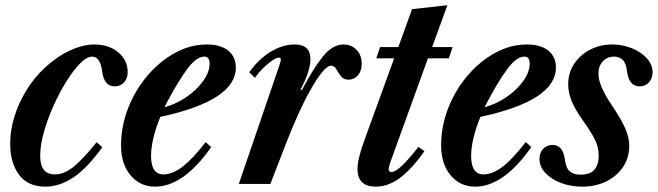

<svg xmlns="http://www.w3.org/2000/svg" viewBox="-20 -705 2522 736"><path d="M153.5 10.5Q87 10.5 53 -35Q19 -80.5 19 -154.5Q19 -206 35.5 -259Q52 -312 82 -360.2Q112 -408.5 152 -445.5Q198.5 -488.5 248.2 -511.5Q298 -534.5 341 -534.5Q397.5 -534.5 433.5 -504.2Q469.5 -474 469.5 -428Q469.5 -404.5 455.5 -389.2Q441.5 -374 419 -374Q379 -374 371.5 -432Q364 -488 333 -488Q313 -488 287 -461.8Q261 -435.5 234.2 -392.5Q207.5 -349.5 184.8 -298.8Q162 -248 148 -197.8Q134 -147.5 134 -107.5Q134 -36.5 190.5 -36.5Q225.5 -36.5 261.5 -65.2Q297.5 -94 350.5 -160L372 -140.5Q314.5 -60.5 261.5 -25Q208.5 10.5 153.5 10.5Z M574.5 10.5Q516.5 10.5 480.2 -33.2Q444 -77 444 -147Q444 -221.5 471.2 -290.8Q498.5 -360 545.2 -415Q592 -470 650.8 -502.2Q709.5 -534.5 773 -534.5Q825.5 -534.5 854.8 -511Q884 -487.5 884 -446Q884 -319 594.5 -257Q577.5 -215.5 568.2 -177Q559 -138.5 559 -107.5Q559 -36.5 606.5 -36.5Q641 -36.5 679.8 -66Q718.5 -95.5 768.5 -160.5L789.5 -141Q683 10.5 574.5 10.5ZM610.5 -294Q655.5 -306 695 -333.2Q734.5 -360.5 759 -394.8Q783.5 -429 783.5 -461Q783.5 -488 763 -488Q732.5 -488 696.5 -438.8Q660.5 -389.5 622 -316Z M895.5 0 1051.5 -456Q1056.5 -470.5 1056.5 -476.5Q1056.5 -484 1049 -484Q1039.5 -484 1022.8 -472.5Q1006 -461 988 -443.2Q970 -425.5 957.5 -406.5L935.5 -428Q971.5 -478.5 1017.2 -506.5Q1063 -534.5 1110 -534.5Q1170 -534.5 1170 -478Q1170 -458 1161.5 -429.5Q1153 -401 1132 -361.5L1137.5 -360Q1180.5 -442 1217.5 -488.2Q1254.5 -534.5 1297 -534.5Q1327 -534.5 1346.8 -514Q1366.5 -493.5 1366.5 -460.5Q1366.5 -431.5 1351 -415.5Q1335.5 -399.5 1316.5 -399.5Q1297 -399.5 1286.8 -413Q1276.5 -426.5 1269.2 -439.8Q1262 -453 1249.5 -453Q1234.5 -453 1213.8 -427.2Q1193 -401.5 1169 -358.5Q1145 -315.5 1121.2 -262.5Q1097.5 -209.5 1076.5 -155L1016.5 0Z M1421 10.5Q1350.5 10.5 1350.5 -57Q1350.5 -77.5 1357 -104.2Q1363.5 -131 1379.5 -175L1491 -481.5H1422.5L1437 -524.5H1507L1559.5 -670L1695 -685L1636.5 -524.5H1715L1700.5 -481.5H1620.5L1479.5 -92Q1474 -76.5 1472 -69.2Q1470 -62 1470 -57.5Q1470 -45.5 1480 -45.5Q1494.5 -45.5 1519.8 -68.8Q1545 -92 1584 -142L1607 -125.5Q1556.5 -54.5 1511.8 -22Q1467 10.5 1421 10.5Z M1801.5 10.5Q1743.5 10.5 1707.2 -33.2Q1671 -77 1671 -147Q1671 -221.5 1698.2 -290.8Q1725.5 -360 1772.2 -415Q1819 -470 1877.8 -502.2Q1936.5 -534.5 2000 -534.5Q2052.5 -534.5 2081.8 -511Q2111 -487.5 2111 -446Q2111 -319 1821.5 -257Q1804.5 -215.5 1795.2 -177Q1786 -138.5 1786 -107.5Q1786 -36.5 1833.5 -36.5Q1868 -36.5 1906.8 -66Q1945.5 -95.5 1995.5 -160.5L2016.5 -141Q1910 10.5 1801.5 10.5ZM1837.5 -294Q1882.5 -306 1922 -333.2Q1961.5 -360.5 1986 -394.8Q2010.5 -429 2010.5 -461Q2010.5 -488 1990 -488Q1959.5 -488 1923.5 -438.8Q1887.5 -389.5 1849 -316Z M2211 10.5Q2167.5 10.5 2130.2 -3.8Q2093 -18 2070.5 -42.2Q2048 -66.5 2048 -96Q2048 -119.5 2062.2 -134.5Q2076.5 -149.5 2098 -149.5Q2138 -149.5 2145.5 -92.5Q2149.5 -60.5 2164.5 -48Q2179.5 -35.5 2205 -35.5Q2243 -35.5 2259 -55Q2275 -74.5 2275 -107.5Q2275 -126 2270.5 -143.5Q2266 -161 2253 -184.2Q2240 -207.5 2214.5 -243Q2184 -286 2171 -318.5Q2158 -351 2158 -381Q2158 -426 2181 -460.5Q2204 -495 2242.5 -514.8Q2281 -534.5 2327 -534.5Q2366.5 -534.5 2401.8 -520.2Q2437 -506 2459.2 -481.8Q2481.5 -457.5 2481.5 -428Q2481.5 -404.5 2467.5 -389.2Q2453.5 -374 2431.5 -374Q2391 -374 2383.5 -432Q2380 -464 2366.5 -476Q2353 -488 2334 -488Q2308 -488 2291 -470Q2274 -452 2274 -422Q2274 -377.5 2324.5 -303Q2363 -245.5 2377.5 -211.2Q2392 -177 2392 -146Q2392 -100 2368.2 -64.8Q2344.5 -29.5 2303.8 -9.5Q2263 10.5 2211 10.5Z"/></svg>

Font: Libre Caslon Condensed Bold
Style: Italic
Weight: 700
Italic angle: -22.583°
Designer: Pablo Impallari, Rodrigo Fuenzalida, Katja Schimmel, Ertekin Erdin
Foundry: Pablo Impallari, Rodrigo Fuenzalida
Version: Version 2.000; ttfautohint (v1.8.4.7-5d5b);gftools[0.9.33]